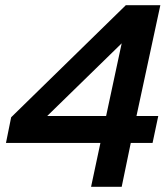

<svg xmlns="http://www.w3.org/2000/svg" viewBox="-20 -720 640 740"><path d="M331 0 367 -169H3L23 -268L465 -700H598L506 -273H590L568 -169H484L449 0ZM162 -273H389L449 -553Z"/></svg>

Font: Red Hat Mono SemiBold
Style: Italic
Weight: 600
Italic angle: -12°
Monospace: yes
Designer: Pentagram, MCKL
Foundry: MCKL
Version: Version 1.030